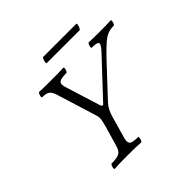

<svg xmlns="http://www.w3.org/2000/svg" viewBox="-196 -997 1194 1194"><g transform="rotate(-45 400.5 -400.5)"><path d="M162 3Q158 3 159 -6Q160 -15 164 -24.5Q168 -34 172 -34Q221 -34 241 -45.5Q261 -57 270 -91L308 -221Q314 -244 317.5 -259.5Q321 -275 321 -284Q321 -302 309 -336L235 -575Q225 -608 209.5 -619.5Q194 -631 159 -631Q154 -631 155 -640.5Q156 -650 160.5 -659Q165 -668 169 -668Q180 -667 206.5 -666.5Q233 -666 274 -666Q315 -666 342 -666.5Q369 -667 381 -668Q386 -668 385 -659Q384 -650 380 -640.5Q376 -631 371 -631Q322 -631 308.5 -619.5Q295 -608 305 -575L381 -332L393 -329L619 -570Q652 -606 647 -618.5Q642 -631 594 -631Q590 -631 591 -640.5Q592 -650 596.5 -659Q601 -668 605 -668Q621 -667 644.5 -666.5Q668 -666 699 -666Q730 -666 754.5 -666.5Q779 -667 797 -668Q802 -668 801 -659Q800 -650 796 -640.5Q792 -631 787 -631Q758 -631 735.5 -622.5Q713 -614 685.5 -590.5Q658 -567 613 -520L425 -319Q397 -290 382 -238L340 -91Q331 -57 344 -45.5Q357 -34 404 -34Q409 -34 408 -24.5Q407 -15 403 -6Q399 3 394 3Q352 0 278 0Q204 0 162 3ZM328 -761Q324 -761 325.5 -772Q327 -783 331.5 -793.5Q336 -804 340 -804H631Q636 -804 634 -793.5Q632 -783 627 -772Q622 -761 617 -761Z"/></g></svg>

Font: Junicode
Style: Italic
Weight: 400
Italic angle: -11°
Designer: Peter S. Baker
Version: Version 2.100; ttfautohint (v1.8.4)